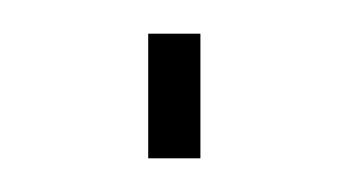

<svg xmlns="http://www.w3.org/2000/svg" viewBox="-20 -94 207 114"><path d="M68 0V-74H99V0Z"/></svg>

Font: Raleway-v4020 ExtraLight
Style: Regular
Weight: 275
Designer: Matt McInerney, Pablo Impallari, Rodrigo Fuenzalida
Foundry: Matt McInerney, Pablo Impallari, Rodrigo Fuenzalida
Version: Version 4.020;PS 004.020;hotconv 1.0.88;makeotf.lib2.5.64775